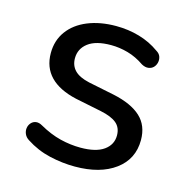

<svg xmlns="http://www.w3.org/2000/svg" viewBox="-82 -574 646 662"><g transform="rotate(15 241.5 -243.5)"><path d="M241 9Q196 9 150.5 -1.5Q105 -12 65 -38Q54 -45 49.5 -55.5Q45 -66 46.5 -76.5Q48 -87 55 -95Q62 -103 72.5 -104.5Q83 -106 95 -99Q134 -77 170.5 -68Q207 -59 243 -59Q298 -59 326 -79Q354 -99 354 -132Q354 -160 335.5 -175.5Q317 -191 278 -199L185 -218Q123 -232 91.5 -264.5Q60 -297 60 -348Q60 -393 84.5 -426.5Q109 -460 153 -478Q197 -496 254 -496Q298 -496 337.5 -484.5Q377 -473 409 -450Q421 -443 424.5 -432.5Q428 -422 425.5 -411.5Q423 -401 416 -394Q409 -387 398 -385.5Q387 -384 374 -391Q345 -411 314.5 -419.5Q284 -428 254 -428Q200 -428 172.5 -407Q145 -386 145 -352Q145 -326 161.5 -309Q178 -292 214 -284L307 -265Q372 -251 405 -220.5Q438 -190 438 -138Q438 -70 384.5 -30.5Q331 9 241 9Z"/></g></svg>

Font: Nunito Medium
Style: Regular
Weight: 500
Designer: Vernon Adams
Foundry: Vernon Adams
Version: Version 3.602